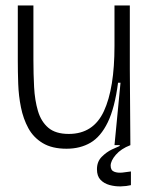

<svg xmlns="http://www.w3.org/2000/svg" viewBox="-20 -530 546 701"><path d="M223 13Q170 13 136 -7.5Q102 -28 83.5 -62Q65 -96 56.5 -138Q48 -180 46.5 -224Q45 -268 45 -308V-510H102V-311Q102 -260 104.5 -212Q107 -164 118.5 -125Q130 -86 156.5 -63.5Q183 -41 231 -41Q321 -41 359.5 -124.5Q398 -208 398 -362V-510H454V-277L456 0H398L420 -228H411Q399 -136 373.5 -83.5Q348 -31 310.5 -9Q273 13 223 13ZM458 146Q442 150 421 150.5Q400 151 380 145.5Q360 140 347 126.5Q334 113 334 88Q334 60 351.5 42.5Q369 25 389 15.5Q409 6 417 3V-4H456V0Q422 13 403 35Q384 57 384 75Q384 92 397 97Q410 102 427.5 100Q445 98 458 96Z"/></svg>

Font: Bricolage Grotesque 48pt ExtraLight
Style: Regular
Weight: 200
Designer: Mathieu Triay
Foundry: Atelier Triay
Version: Version 1.000; ttfautohint (v1.8.4.7-5d5b);gftools[0.9.32]